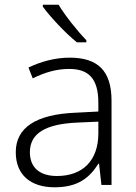

<svg xmlns="http://www.w3.org/2000/svg" viewBox="-20 -786 576 816"><path d="M229 -766H162V-758C191 -717 257 -646 307 -606H347V-615C309 -654 255 -722 229 -766ZM276 -541C212 -541 151 -523 101 -499L119 -453C170 -478 219 -493 274 -493C355 -493 398 -454 398 -349V-312L301 -307C135 -300 47 -245 47 -139C47 -43 110 10 212 10C311 10 360 -30 398 -90H401L411 0H454V-358C454 -485 396 -541 276 -541ZM308 -265 398 -269V-217C397 -105 333 -38 222 -38C150 -38 107 -73 107 -139C107 -219 173 -259 308 -265Z"/></svg>

Font: Noto Sans Myanmar UI Light
Style: Regular
Weight: 300
Designer: Monotype Design Team
Foundry: Monotype Imaging Inc.
Version: Version 2.103